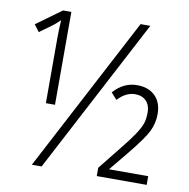

<svg xmlns="http://www.w3.org/2000/svg" viewBox="-80 -792 858 871"><g transform="rotate(10 349.0 -357.0)"><path d="M179.2 -286.1H137.2V-585.9Q137.2 -627.9 140.1 -668.9Q124.5 -653.8 111.3 -643.3Q98.1 -632.8 49.3 -598.1L25.4 -629.9L141.1 -713.9H179.2ZM168 0H123L498 -713.9H543ZM530.8 -438.5Q584.5 -438.5 614.7 -408.2Q645 -377.9 645 -325.2Q645 -283.2 626.7 -245.4Q608.4 -207.5 542 -126.5L471.2 -40.5H651.9V-0.5H421.9V-38.6L508.8 -147.5Q543 -189.5 563.5 -220.2Q584 -251 591.6 -272.2Q599.1 -293.5 599.1 -325.7Q599.1 -357.9 580.6 -377.2Q562 -396.5 529.8 -396.5Q486.8 -396.5 449.7 -356.4L422.9 -386.2Q469.2 -438.5 530.8 -438.5Z"/></g></svg>

Font: Open Sans Hebrew Condensed Light
Style: Regular
Weight: 300
Width: 3
Foundry: Ascender Corporation, Yanek Iontef
Version: Version 2.001;PS 002.001;hotconv 1.0.70;makeotf.lib2.5.58329